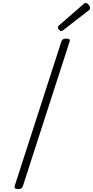

<svg xmlns="http://www.w3.org/2000/svg" viewBox="-20 -1279 636 1313"><path d="M105 14Q89 14 83.5 9Q78 4 80 -6L400 -996Q404 -1006 411 -1010.5Q418 -1015 433 -1015Q448 -1015 454 -1010.5Q460 -1006 456 -995L136 -5Q133 4 126 9Q119 14 105 14ZM400 -1066Q393 -1066 384.5 -1074.5Q376 -1083 376 -1090Q376 -1092 377 -1095.5Q378 -1099 381 -1103L550 -1250Q554 -1254 557.5 -1256.5Q561 -1259 565 -1259Q571 -1259 578.5 -1253.5Q586 -1248 591 -1240.5Q596 -1233 596 -1225Q596 -1222 595 -1218.5Q594 -1215 589 -1210L414 -1074Q409 -1071 406.5 -1068.5Q404 -1066 400 -1066Z"/></svg>

Font: Playwrite US Trad ExtraLight
Style: Regular
Weight: 250
Designer: Veronika Burian, José Scaglione
Foundry: TypeTogether
Version: Version 1.003